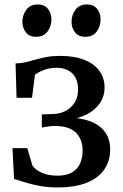

<svg xmlns="http://www.w3.org/2000/svg" viewBox="-20 -810 540 840"><path d="M230 10Q188 10 152.5 3.2Q117 -3.5 89 -12.5Q61 -21.5 41.5 -27L34.5 -162H99.5L121.5 -86.5Q134.5 -66.5 163.2 -54Q192 -41.5 231.5 -41.5Q270.5 -41.5 294.8 -55.5Q319 -69.5 330.2 -94.5Q341.5 -119.5 341.5 -152Q341.5 -200.5 312 -229.8Q282.5 -259 218.5 -259Q212.5 -259 200.8 -257.8Q189 -256.5 178 -254.8Q167 -253 163 -252V-309.5L210 -311Q241.5 -311.5 266.5 -324.5Q291.5 -337.5 306.5 -361.2Q321.5 -385 321.5 -418.5Q321.5 -450.5 309.5 -471.5Q297.5 -492.5 276.5 -503Q255.5 -513.5 228 -513.5Q196.5 -513.5 171.2 -503.5Q146 -493.5 133 -483L120 -382H52.5L48 -532.5Q72 -533 93 -538Q114 -543 135.5 -549.2Q157 -555.5 183 -560.5Q209 -565.5 243.5 -565.5Q305.5 -565.5 348.8 -548.2Q392 -531 414.8 -500Q437.5 -469 437.5 -427.5Q437.5 -389 417.2 -359Q397 -329 360.5 -310Q324 -291 276 -284.5L277 -295Q333 -295 374.5 -279.5Q416 -264 439 -233Q462 -202 462 -155Q462 -107.5 437.2 -70Q412.5 -32.5 361.2 -11.2Q310 10 230 10ZM137 -649Q108.5 -649 93.2 -668.5Q78 -688 78 -714.5Q78 -744 95 -767.2Q112 -790.5 145 -790.5H146Q175 -790.5 190 -771Q205 -751.5 205 -725Q205 -695.5 188.2 -672.2Q171.5 -649 138 -649ZM352.5 -649Q323.5 -649 308.2 -668.5Q293 -688 293 -714.5Q293 -744 310 -767.2Q327 -790.5 360 -790.5H361Q390 -790.5 405 -771Q420 -751.5 420 -725Q420 -695.5 403.2 -672.2Q386.5 -649 353.5 -649Z"/></svg>

Font: Merriweather 24pt Medium
Style: Regular
Weight: 500
Designer: Eben Sorkin
Foundry: Eben Sorkin
Version: Version 2.100